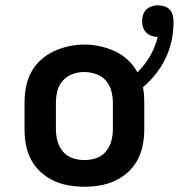

<svg xmlns="http://www.w3.org/2000/svg" viewBox="-20 -700 678 728"><path d="M300 8Q270 8 240.5 3Q211 -2 184 -14.5Q157 -27 134.5 -47.5Q112 -68 98 -94.5Q84 -121 78.5 -150.5Q73 -180 73 -210V-310Q73 -340 78.5 -369.5Q84 -399 98 -425.5Q112 -452 134.5 -472.5Q157 -493 184 -505.5Q211 -518 240.5 -524.5Q270 -531 300 -531Q330 -531 359.5 -524.5Q389 -518 416 -505.5Q443 -493 465 -472.5Q487 -452 501 -426Q529 -453 549 -487.5Q569 -522 578 -560Q578 -560 578 -560Q578 -560 578 -560Q566 -560 554.5 -564Q543 -568 534.5 -576.5Q526 -585 522.5 -596.5Q519 -608 519 -620Q519 -632 522.5 -643.5Q526 -655 534.5 -663.5Q543 -672 555 -676Q567 -680 579 -680Q591 -680 603.5 -676Q616 -672 624.5 -662.5Q633 -653 635.5 -640.5Q638 -628 638 -615Q638 -580 630.5 -545.5Q623 -511 608 -479.5Q593 -448 571 -420Q549 -392 522 -369Q525 -355 526 -340Q527 -325 527 -310V-210Q527 -180 521.5 -150.5Q516 -121 502 -94.5Q488 -68 465.5 -47.5Q443 -27 416 -14.5Q389 -2 359.5 3Q330 8 300 8ZM300 -93Q323 -93 345 -100.5Q367 -108 381.5 -125.5Q396 -143 402 -165Q408 -187 408 -210V-310Q408 -333 402 -355.5Q396 -378 381 -395Q366 -412 343.5 -419.5Q321 -427 299 -427Q276 -427 254.5 -419Q233 -411 218 -394Q203 -377 197.5 -355Q192 -333 192 -310V-210Q192 -187 198 -165Q204 -143 218.5 -125.5Q233 -108 255 -100.5Q277 -93 300 -93Z"/></svg>

Font: Zed Sans Extended
Style: Bold
Weight: 700
Width: 7
Designer: Belleve Invis
Foundry: Belleve Invis
Version: Version 1.0.0; ttfautohint (v1.8.4)